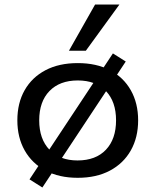

<svg xmlns="http://www.w3.org/2000/svg" viewBox="-20 -780 690 852"><path d="M325 9Q242 9 182 -23Q122 -55 89.5 -112.5Q57 -170 57 -246Q57 -323 89.5 -380Q122 -437 182 -468.5Q242 -500 325 -500Q408 -500 468 -468.5Q528 -437 560.5 -379.5Q593 -322 593 -246Q593 -170 560.5 -112.5Q528 -55 468 -23Q408 9 325 9ZM324 -68Q405 -68 450 -115.5Q495 -163 495 -246Q495 -329 450 -376Q405 -423 325 -423Q245 -423 199.5 -376Q154 -329 154 -246Q154 -163 199.5 -115.5Q245 -68 324 -68ZM168 52 111 16 481 -543 538 -507ZM286 -555 402 -760H510L361 -555Z"/></svg>

Font: Nunito Sans 10pt SemiExpanded Medium
Style: Regular
Weight: 500
Width: 6
Designer: Vernon Adams
Foundry: Vernon Adams
Version: Version 3.101;gftools[0.9.27]